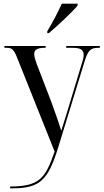

<svg xmlns="http://www.w3.org/2000/svg" viewBox="-20 -786 563 1044"><path d="M237 -616V-606H246C295 -648 374 -721 402 -756V-766H316C296 -721 265 -662 237 -616ZM35 228V238H46C196 238 241 196 297 14L439 -449C459 -513 471 -526 516 -526H523V-536H340V-526H376C419 -526 435 -514 435 -488C435 -478 432 -461 424 -438L355 -210C343 -171 328 -121 313 -75C296 -131 280 -172 259 -232L179 -440C171 -462 166 -480 166 -492C166 -517 185 -526 224 -526H228V-536H4V-526H18C45 -526 56 -516 74 -470L277 38C227 182 196 228 35 228Z"/></svg>

Font: Noto Serif Display SemiCondensed
Style: Regular
Weight: 400
Width: 4
Designer: Monotype Design Team
Foundry: Monotype Imaging Inc.
Version: Version 2.009